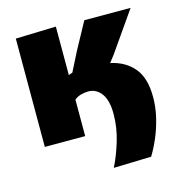

<svg xmlns="http://www.w3.org/2000/svg" viewBox="-102 -596 802 857"><g transform="rotate(-15 299.0 -168.0)"><path d="M319 170Q342.5 124.5 361.5 62.2Q380.5 0 380.5 -64Q380.5 -126.5 357 -157.8Q333.5 -189 297.5 -189Q281 -189 263.8 -184.5Q246.5 -180 232.5 -168.5V0H46V-500.5L232.5 -506V-282Q241.5 -285.5 250.5 -288.5L295 -376.5Q312 -407.5 328.8 -438.5Q345.5 -469.5 362.5 -500.5H576.5Q544.5 -454.5 512.8 -409.2Q481 -364 449.5 -318.5L424.5 -286Q490.5 -272.5 530.5 -226.2Q570.5 -180 570.5 -90Q570.5 -42.5 559 5Q547.5 52.5 529.5 94Q511.5 135.5 493 165Z"/></g></svg>

Font: Commissioner ExtraBold
Style: Regular
Weight: 800
Designer: Kostas Bartsokas
Foundry: Kostas Bartsokas
Version: Version 1.000; ttfautohint (v1.8.3)